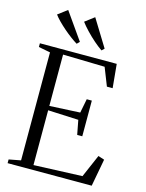

<svg xmlns="http://www.w3.org/2000/svg" viewBox="-141 -1064 874 1149"><g transform="rotate(15 296.0 -490.0)"><path d="M95.5 -37V-706L23 -720V-743H499L513 -596H477.5L433.5 -707.5L174.5 -713.5V-395.5L363.5 -405L380.5 -492H412V-271H380.5L363.5 -360L174.5 -368.5V-29L475 -41L536 -182L574.5 -169.5L543 0H22V-23ZM235.5 -797.5Q218 -808 195.5 -824.8Q173 -841.5 150.2 -861.2Q127.5 -881 108.2 -900.5Q89 -920 77.5 -936L135 -979.5L252 -813L236.5 -797.5ZM389.5 -797.5Q368 -812 340 -836.2Q312 -860.5 286.2 -887.8Q260.5 -915 245 -936L302.5 -979.5L405.5 -812L390.5 -797.5Z"/></g></svg>

Font: Merriweather 120pt Light
Style: Regular
Weight: 300
Version: Version 2.100